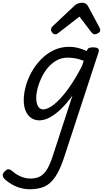

<svg xmlns="http://www.w3.org/2000/svg" viewBox="-138 -860 756 1399"><path d="M79 519Q33 519 -11 502.5Q-55 486 -93 455Q-115 437 -118 421Q-121 405 -102 387Q-86 371 -73 373.5Q-60 376 -43 391Q-18 413 15.5 427Q49 441 85 441Q127 441 156 424.5Q185 408 206.5 371Q228 334 248 272L390 -164Q346 -103 303.5 -63Q261 -23 222 -3Q183 17 148 17Q114 17 88.5 -1Q63 -19 49 -52Q35 -85 35 -130Q35 -176 49 -229Q63 -282 91 -333Q119 -384 159.5 -426Q200 -468 252 -493.5Q304 -519 368 -519Q397 -519 430 -511Q463 -503 494 -488L495 -491Q500 -505 510 -510Q520 -515 538 -515Q569 -515 577.5 -505.5Q586 -496 579 -476L333 275Q301 375 265.5 427.5Q230 480 185.5 499.5Q141 519 79 519ZM176 -63Q211 -63 256.5 -99.5Q302 -136 354 -206Q406 -276 459 -378L472 -417Q437 -431 408 -435.5Q379 -440 354 -440Q311 -440 275 -420Q239 -400 211.5 -367.5Q184 -335 165 -295.5Q146 -256 136 -217Q126 -178 126 -146Q126 -121 132 -102Q138 -83 149.5 -73Q161 -63 176 -63ZM266 -610Q253 -610 243.5 -621Q234 -632 234 -644Q234 -653 238 -659Q242 -665 246 -669L404 -818Q418 -831 432 -835.5Q446 -840 462 -840Q475 -840 486.5 -833.5Q498 -827 504 -814L586 -661Q590 -654 591 -649Q592 -644 592 -639Q592 -627 577.5 -618.5Q563 -610 553 -610Q543 -610 537.5 -615Q532 -620 527 -626L441 -739L294 -625Q288 -621 281 -615.5Q274 -610 266 -610Z"/></svg>

Font: Playwrite US Trad
Style: Regular
Weight: 400
Designer: Veronika Burian, José Scaglione
Foundry: TypeTogether
Version: Version 1.002